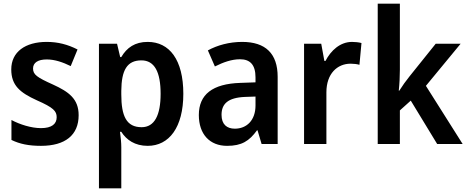

<svg xmlns="http://www.w3.org/2000/svg" viewBox="-20 -780 2528 1040"><path d="M406 -156C406 -245 352 -283 267 -322C180 -361 159 -376 159 -409C159 -440 185 -458 233 -458C277 -458 320 -443 363 -422L400 -512C347 -539 294 -553 233 -553C117 -553 41 -499 41 -404C41 -317 89 -278 179 -237C270 -197 287 -178 287 -145C287 -109 261 -86 202 -86C149 -86 87 -106 42 -130V-22C87 0 136 10 202 10C333 10 406 -48 406 -156Z M780 -553C711 -553 667 -522 637 -471H631L614 -543H516V240H637V17C637 -6 634 -37 630 -66H637C665 -22 711 10 780 10C896 10 973 -90 973 -272C973 -456 898 -553 780 -553ZM746 -453C817 -453 850 -390 850 -272C850 -156 817 -91 747 -91C665 -91 637 -151 637 -269V-288C638 -400 668 -453 746 -453Z M1292 -553C1222 -553 1157 -535 1106 -507L1144 -420C1190 -443 1235 -459 1280 -459C1334 -459 1364 -430 1364 -361V-334L1281 -331C1132 -326 1057 -269 1057 -157C1057 -53 1116 10 1210 10C1289 10 1330 -16 1372 -74H1375L1397 0H1484V-364C1484 -490 1418 -553 1292 -553ZM1307 -255 1364 -257V-209C1364 -128 1316 -83 1252 -83C1209 -83 1180 -106 1180 -158C1180 -217 1214 -251 1307 -255Z M1887 -553C1822 -553 1772 -506 1743 -450H1737L1720 -543H1627V0H1748V-280C1748 -381 1807 -435 1879 -435C1895 -435 1914 -433 1927 -429L1938 -547C1923 -551 1903 -553 1887 -553Z M2146 -403V-760H2026V0H2146V-182L2205 -235L2348 0H2486L2287 -315L2475 -543H2340L2198 -366C2180 -344 2158 -313 2143 -289H2140C2144 -326 2146 -367 2146 -403Z"/></svg>

Font: Noto Sans Arabic SemCond SemBd
Style: Regular
Weight: 600
Width: 4
Designer: Monotype Design Team, Nadine Chahine, Nizar Qandah and Khaled Hosny
Foundry: Monotype Imaging Inc.
Version: Version 2.012